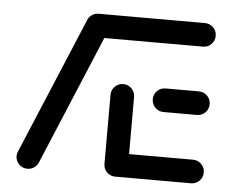

<svg xmlns="http://www.w3.org/2000/svg" viewBox="-43 -569 754 619"><g transform="rotate(5 334.0 -259.5)"><path d="M66.7 -0.7Q50.7 -0.7 39.6 -11.9Q28.5 -23 28.5 -38.9Q28.5 -47 31.9 -53.7L217 -494.8Q221.1 -505.2 230.7 -511.5Q240.4 -517.8 251.9 -517.8Q267.8 -517.8 278.9 -506.7Q290 -495.6 290 -479.6Q290 -471.5 286.7 -464.8L101.9 -23.7Q97.4 -13.3 87.8 -7Q78.1 -0.7 66.7 -0.7ZM634.4 -38.1Q634.4 -22.2 623.3 -11.1Q612.2 0 596.3 0H351.1Q335.2 0 324.1 -11.1Q313 -22.2 313 -38.1Q313 -54.1 324.1 -65.2Q335.2 -76.3 351.1 -76.3H596.3Q612.2 -76.3 623.3 -65.2Q634.4 -54.1 634.4 -38.1ZM313 -36.3V-261.5Q313 -277 324.1 -288.3Q335.2 -299.6 351.1 -299.6Q367 -299.6 378.1 -288.3Q389.3 -277 389.3 -261.5V-36.3ZM450 -259.3Q450 -275.2 461.1 -286.3Q472.2 -297.4 488.1 -297.4H595.9Q611.9 -297.4 623 -286.3Q634.1 -275.2 634.1 -259.3Q634.1 -243.3 623 -232.2Q611.9 -221.1 595.9 -221.1H488.1Q472.2 -221.1 461.1 -232.2Q450 -243.3 450 -259.3ZM214.1 -480.4Q214.1 -496.3 225.2 -507.4Q236.3 -518.5 252.2 -518.5H596.3Q612.2 -518.5 623.3 -507.4Q634.4 -496.3 634.4 -480.4Q634.4 -464.4 623.3 -453.3Q612.2 -442.2 596.3 -442.2H252.2Q236.3 -442.2 225.2 -453.3Q214.1 -464.4 214.1 -480.4Z"/></g></svg>

Font: 26F Galaxy Hebrew
Style: Bold
Weight: 700
Designer: C₂₉H₂₅N₃O₅
Version: Version 1.000